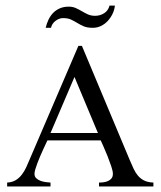

<svg xmlns="http://www.w3.org/2000/svg" viewBox="-20 -676 582 696"><path d="M338.9 0V-14.2Q347.2 -14.2 356 -15.4Q364.7 -16.6 372.1 -20Q379.4 -23.4 384.3 -29.5Q389.2 -35.6 389.2 -45.9Q389.2 -55.7 383.3 -73.2Q377.4 -90.8 370.1 -109.4Q362.8 -127.9 355.5 -144Q348.1 -160.2 345.2 -167H151.9Q149.9 -163.1 145.8 -154.1Q141.6 -145 136.2 -133.5Q130.9 -122.1 125.5 -109.4Q120.1 -96.7 115.5 -84.5Q110.8 -72.3 107.9 -62Q105 -51.8 105 -45.9Q105 -36.1 111.3 -30Q117.7 -23.9 127 -20.5Q136.2 -17.1 146 -15.9Q155.8 -14.6 163.1 -14.2V0H5.9V-14.2Q24.4 -15.1 37.4 -23.2Q50.3 -31.2 59.3 -43.2Q68.4 -55.2 75.2 -69.8Q82 -84.5 87.9 -99.1L264.2 -509.8H276.9L450.2 -96.2Q457.5 -79.1 464.1 -64.7Q470.7 -50.3 480 -39.3Q489.3 -28.3 502.4 -21.7Q515.6 -15.1 536.1 -14.2V0ZM250 -397 163.1 -193.8H335ZM396.5 -655.8Q395 -640.6 388.2 -626.2Q381.3 -611.8 370.8 -600.3Q360.4 -588.9 346.4 -582Q332.5 -575.2 316.4 -575.2Q295.9 -575.2 283.2 -580.8Q270.5 -586.4 259.8 -593Q249 -599.6 237.5 -605Q226.1 -610.4 208 -610.4Q200.2 -610.4 192.9 -607.2Q185.5 -604 179.7 -599.1Q173.8 -594.2 169.9 -587.9Q166 -581.5 165 -575.2H145.5Q149.4 -591.3 156.2 -605.5Q163.1 -619.6 173.3 -629.9Q183.6 -640.1 197.5 -646Q211.4 -651.9 229 -651.9Q243.7 -651.9 254.9 -646.7Q266.1 -641.6 276.9 -635.3Q287.6 -628.9 298.8 -623.8Q310.1 -618.7 324.7 -618.7Q342.8 -618.7 357.7 -628.2Q372.6 -637.7 377 -655.8Z"/></svg>

Font: Scheherazade Urdu
Style: Regular
Weight: 400
Designer: SIL International
Foundry: SIL International
Version: Version 1.005 (build 117/117)